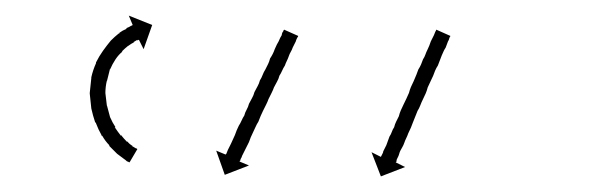

<svg xmlns="http://www.w3.org/2000/svg" viewBox="-20 -580 755 246"><path d="M144 -373Q144 -373 144 -373Q144 -373 144 -373Q144 -373 143.5 -373Q143 -373 143 -373Q141 -375 138 -377Q138 -377 138 -377Q138 -377 138 -377Q138 -377 138 -377Q138 -377 138 -377Q134 -380 130 -383Q130 -383 130 -383Q130 -383 129 -384Q129 -384 129 -384Q129 -384 129 -384Q125 -388 120 -393Q120 -393 120 -393Q120 -393 120 -393Q120 -393 120 -393.5Q120 -394 120 -394Q115 -399 111 -406Q111 -406 110.5 -406Q110 -406 110 -407Q110 -407 110 -407Q110 -407 110 -407Q106 -414 103 -422Q103 -422 103 -422.5Q103 -423 102 -423Q102 -423 102 -423Q102 -423 102 -423Q99 -432 97 -441Q97 -441 97 -441Q97 -441 97 -441Q97 -441 97 -441Q97 -441 97 -441Q96 -451 95 -460Q95 -460 95 -460.5Q95 -461 95 -461Q95 -461 95 -461Q95 -461 95 -461Q96 -471 97 -480Q97 -480 97 -480Q97 -480 97 -481Q97 -481 97 -481Q97 -481 97 -481Q99 -490 103 -499Q103 -499 103 -499Q103 -499 103 -499Q103 -499 103 -499.5Q103 -500 103 -500Q107 -508 112 -515Q112 -515 112 -515Q112 -515 112 -515Q112 -515 112 -515Q112 -515 112 -515Q117 -522 122 -528Q122 -528 122 -528Q122 -528 122 -528Q122 -528 122 -528Q122 -528 122 -528Q127 -533 132 -537Q132 -537 132 -537Q132 -537 132 -537Q133 -537 133 -537.5Q133 -538 133 -538Q137 -541 142 -543Q142 -543 142 -543Q142 -543 142 -543Q142 -543 142 -543.5Q142 -544 142 -544Q145 -545 148 -547Q148 -547 148 -547Q148 -547 148 -547Q148 -547 148 -547Q148 -547 148 -547Q149 -547 150 -548L145 -560L175 -548L164 -517L158 -529Q157 -529 156 -528Q156 -528 156 -528Q156 -528 156 -528Q156 -529 156 -529Q156 -529 156 -529Q154 -528 151 -526Q151 -526 151 -526Q151 -526 152 -526Q152 -526 152 -526Q152 -526 152 -526Q148 -524 144 -521Q144 -521 144 -521Q144 -521 144 -521Q145 -521 145 -521.5Q145 -522 145 -522Q140 -518 136 -514Q136 -514 136 -514Q136 -514 136 -514Q136 -514 136.5 -514Q137 -514 137 -514Q132 -510 128 -504Q128 -504 128 -504Q128 -504 128 -504Q128 -504 128 -504Q128 -504 128 -504Q124 -498 121 -491Q121 -491 121 -491Q121 -491 121 -491Q121 -491 121 -491.5Q121 -492 121 -492Q119 -484 117 -476Q117 -476 117 -476.5Q117 -477 117 -477Q117 -477 117 -477Q117 -477 117 -477Q115 -469 115 -460Q115 -460 115 -460.5Q115 -461 115 -461Q115 -461 115 -461Q115 -461 115 -461Q116 -453 117 -444Q117 -444 117 -444.5Q117 -445 117 -445Q117 -445 117 -445Q117 -445 117 -445Q119 -437 121 -430Q121 -430 121 -430Q121 -430 121 -430Q121 -430 121 -430Q121 -430 121 -430Q124 -423 128 -417Q128 -417 128 -417Q128 -417 128 -417Q127 -417 127 -417Q127 -417 127 -417Q131 -411 135 -406Q135 -406 135 -406Q135 -406 135 -406Q135 -406 135 -406.5Q135 -407 135 -407Q139 -402 143 -398Q143 -398 143 -398Q143 -398 143 -398Q143 -399 143 -399Q143 -399 143 -399Q146 -395 150 -393Q150 -393 149.5 -393Q149 -393 149 -393Q149 -393 149 -393Q149 -393 149 -393Q152 -391 154 -390Q154 -390 154 -390Q154 -390 154 -390Q154 -390 154 -390Q154 -390 154 -390Q155 -390 156 -389L146 -372Q145 -372 144 -373ZM361 -532Q359 -528 359 -527Q358 -525 357 -523Q356 -521 355 -519Q354 -516 352.5 -513.5Q351 -511 350 -508Q349 -505 347.5 -502Q346 -499 345 -496Q343 -493 341.5 -489.5Q340 -486 338 -483Q337 -479 335 -475.5Q333 -472 331 -468Q330 -465 328 -461Q326 -457 324 -453Q323 -450 321 -446Q319 -442 317 -438Q314 -432 311 -424Q309 -421 307.5 -417.5Q306 -414 304 -410Q301 -404 299 -398Q296 -392 294 -388Q293 -386 292 -384Q291 -382 290 -380Q290 -379 289 -377.5Q288 -376 288 -375Q288 -374 287.5 -374Q287 -374 287 -373L299 -368L268 -356L257 -387L269 -382Q269 -382 270 -383Q272 -388 272 -388Q273 -390 274 -392Q275 -394 276 -396Q279 -403 281 -407Q283 -413 286 -419Q288 -422 289.5 -425.5Q291 -429 293 -432Q294 -436 296 -439.5Q298 -443 299 -447Q301 -451 303 -454.5Q305 -458 306 -462Q308 -466 310 -469.5Q312 -473 313 -477Q315 -480 316.5 -484Q318 -488 320 -491Q322 -495 323.5 -498Q325 -501 326 -505Q328 -508 329.5 -511Q331 -514 332 -517Q335 -524 337 -527Q339 -532 341 -535Q341 -536 341.5 -537.5Q342 -539 343 -540Q343 -541 344 -542L362 -534Q362 -533 361.5 -532.5Q361 -532 361 -532ZM556 -532Q555 -528 554 -527Q553 -524 551 -519Q549 -516 548 -513.5Q547 -511 546 -509Q545 -506 543.5 -502.5Q542 -499 541 -496Q539 -493 537.5 -489.5Q536 -486 535 -483Q533 -479 531.5 -475.5Q530 -472 528 -468Q527 -464 525.5 -460.5Q524 -457 522 -453Q520 -449 518.5 -445Q517 -441 515 -438Q512 -431 509 -423Q508 -420 506.5 -416.5Q505 -413 503 -409Q502 -406 500.5 -403Q499 -400 498 -397Q497 -394 495.5 -391.5Q494 -389 493 -387Q492 -385 491.5 -383Q491 -381 490 -379Q489 -377 488.5 -376Q488 -375 488 -373Q487 -372 487 -372L499 -366L468 -354L456 -385L468 -379Q469 -381 469 -381Q470 -383 470.5 -384Q471 -385 471 -386Q472 -388 473 -390Q474 -392 475 -394Q476 -397 477 -399.5Q478 -402 479 -405Q481 -408 482 -411Q483 -414 485 -417Q486 -421 487.5 -424Q489 -427 491 -431Q492 -435 493.5 -438.5Q495 -442 497 -446Q501 -454 504 -461Q505 -465 506.5 -468.5Q508 -472 510 -476Q514 -485 516 -491Q518 -494 519.5 -497.5Q521 -501 522 -504Q524 -507 525 -510Q526 -513 528 -517Q529 -519 530 -521.5Q531 -524 532 -527Q533 -529 534 -531Q535 -533 536 -535Q537 -538 538 -540Q538 -539 539 -542L557 -534Q557 -533 556 -532Z"/></svg>

Font: FRB American Cursive Just Arrows
Style: Italic
Weight: 400
Italic angle: -25°
Version: Version 2.0;Modular Font Editor K font №1